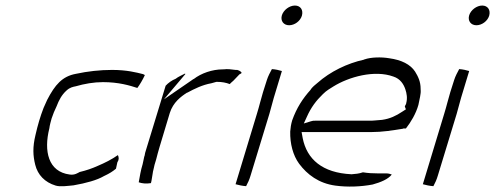

<svg xmlns="http://www.w3.org/2000/svg" viewBox="-20 -689 1785 692"><path d="M137 -300C125 -269 116 -238 108 -203C97 -158 99 -127 107 -95C116 -59 141 -32 181 -20C198 -15 223 -19 245 -21C291 -29 330 -40 354 -54L355 -55H356C375 -64 386 -71 398 -81L403 -104C409 -113 409 -121 405 -130C382 -114 358 -102 332 -91C312 -82 292 -75 267 -69C261 -66 249 -57 231 -60C154 -70 137 -144 158 -227C159 -237 163 -251 166 -262C171 -277 177 -292 184 -306C192 -327 202 -347 220 -363C232 -374 243 -376 253 -378C284 -387 318 -393 351 -393C408 -393 447 -381 475 -372C484 -384 494 -401 502 -418C501 -419 499 -421 495 -422C471 -428 437 -437 384 -437C340 -437 296 -432 254 -423C204 -414 178 -383 150 -329C147 -322 142 -311 137 -300Z M507 -151C504 -142 502 -135 501 -127L500 -125C498 -118 497 -108 494 -97C487 -74 484 -54 480 -32C491 -28 507 -26 524 -29C527 -39 528 -53 531 -68V-69L535 -86C536 -91 537 -94 537 -95L543 -115C546 -128 551 -145 555 -159L592 -282C604 -320 632 -341 654 -355H655C681 -369 709 -383 742 -389L760 -394H762C780 -394 795 -391 808 -386C812 -390 816 -394 821 -398L843 -421C847 -423 847 -423 851 -426C850 -429 846 -434 835 -437H829C814 -439 799 -441 786 -439H783C745 -439 705 -425 678 -404H677C677 -404 676 -403 667 -397L571 -331L648 -422C648 -423 647 -422 647 -424C636 -418 623 -413 613 -405C600 -400 586 -390 577 -380Z M996 -634C990 -614 1002 -598 1022 -598C1042 -598 1062 -613 1068 -632C1074 -653 1063 -669 1043 -669C1023 -669 1002 -653 996 -634ZM928 -357C920 -331 915 -308 906 -279L829 -25C840 -22 853 -19 867 -18C873 -29 879 -42 883 -56L951 -279C959 -306 964 -329 973 -357L996 -433C986 -436 974 -439 960 -440C954 -429 946 -414 942 -401Z M1033 -255C1029 -241 1027 -229 1026 -215C1025 -171 1036 -129 1058 -99C1087 -60 1129 -28 1189 -20C1233 -14 1281 -16 1323 -24C1352 -32 1379 -43 1392 -60C1387 -62 1380 -64 1373 -64H1344C1324 -64 1306 -65 1288 -68C1274 -63 1261 -62 1248 -61H1246C1142 -66 1086 -115 1071 -191L1067 -213H1318C1358 -213 1395 -219 1432 -225L1434 -226H1443C1461 -249 1479 -279 1488 -311L1494 -340C1496 -350 1497 -358 1496 -368V-369C1496 -395 1487 -413 1476 -431C1459 -457 1427 -473 1383 -479C1354 -484 1317 -483 1294 -475H1293L1292 -474C1232 -461 1170 -431 1124 -390C1116 -384 1106 -375 1100 -367V-366C1071 -334 1049 -300 1033 -255ZM1075 -244 1086 -268C1101 -302 1120 -327 1144 -350C1157 -363 1170 -370 1181 -377C1237 -412 1330 -438 1398 -413C1423 -405 1435 -385 1441 -367C1446 -352 1449 -335 1444 -317V-316C1443 -312 1440 -309 1439 -305L1443 -295L1429 -286C1408 -272 1386 -261 1357 -257L1333 -255C1325 -254 1317 -254 1310 -254H1116C1110 -254 1107 -254 1101 -252Z M1671 -634C1665 -614 1677 -598 1697 -598C1717 -598 1737 -613 1743 -632C1749 -653 1738 -669 1718 -669C1698 -669 1677 -653 1671 -634ZM1603 -357C1595 -331 1590 -308 1581 -279L1504 -25C1515 -22 1528 -19 1542 -18C1548 -29 1554 -42 1558 -56L1626 -279C1634 -306 1639 -329 1648 -357L1671 -433C1661 -436 1649 -439 1635 -440C1629 -429 1621 -414 1617 -401Z"/></svg>

Font: SolarCharger
Style: 152
Weight: 100
Designer: Mew Too
Foundry: Cannot Into Space Fonts/KineticPlasma Fonts
Version: Version 1.100